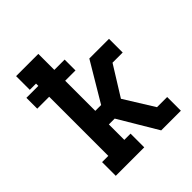

<svg xmlns="http://www.w3.org/2000/svg" viewBox="-200 -868 1001 1001"><g transform="rotate(-45 300.0 -367.5)"><path d="M79 0V-101H125V-537H37V-617H125V-634H79V-735H243V-617H319V-537H243V-315H286L414 -530H559V-429H484L382 -265L484 -101H559V0H414L286 -215H243V-101H289V0Z"/></g></svg>

Font: Iosevka Curly Slab Extended
Style: Bold
Weight: 700
Width: 7
Monospace: yes
Designer: Belleve Invis
Foundry: Belleve Invis
Version: Version 11.1.0; ttfautohint (v1.8.3)